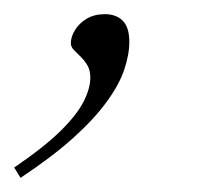

<svg xmlns="http://www.w3.org/2000/svg" viewBox="-96 -99 301 271"><path d="M-76 137.5Q-33.5 108.5 -10.2 85.5Q13 62.5 22.2 44Q31.5 25.5 31.5 10.5Q31.5 0 27.2 -7Q23 -14 17.8 -19Q12.5 -24 8.2 -28.5Q4 -33 4 -38Q4 -47 9.8 -56.5Q15.5 -66 26.2 -72.5Q37 -79 52 -79Q68 -79 77.2 -69.8Q86.5 -60.5 86.5 -40Q86.5 -21.5 79.2 -0.2Q72 21 54.2 45.2Q36.5 69.5 7 96Q-22.5 122.5 -67 152Z"/></svg>

Font: Newsreader ExtraLight
Style: Italic
Weight: 250
Italic angle: -17°
Designer: Hugues Gentile
Foundry: Production Type
Version: Version 1.003